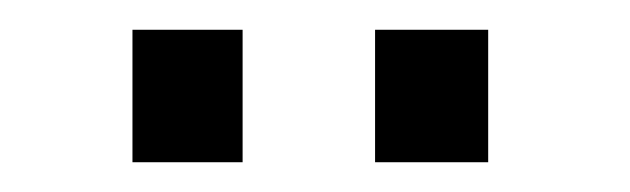

<svg xmlns="http://www.w3.org/2000/svg" viewBox="-20 -830 423 129"><path d="M232 -721V-810H308V-721ZM69 -721V-810H143V-721Z"/></svg>

Font: Oswald Light
Style: Regular
Weight: 300
Designer: Vernon Adams
Foundry: Vernon Adams
Version: Version 4.103;gftools[0.9.33.dev8+g029e19f]